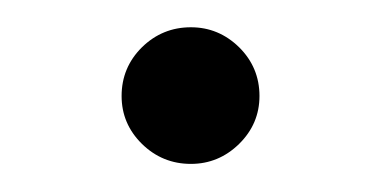

<svg xmlns="http://www.w3.org/2000/svg" viewBox="-20 -109 274 138"><path d="M117.2 8.8Q96.7 8.8 82 -5.6Q67.4 -20 67.4 -40Q67.4 -60.5 82 -75Q96.7 -89.4 117.2 -89.4Q137.2 -89.4 151.9 -75Q166.5 -60.5 166.5 -40Q166.5 -20 151.9 -5.6Q137.2 8.8 117.2 8.8Z"/></svg>

Font: Harmattan
Style: Regular
Weight: 400
Designer: George W. Nuss III and SIL International
Foundry: SIL International
Version: Version 4.000